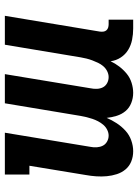

<svg xmlns="http://www.w3.org/2000/svg" viewBox="91 -651 568 790"><g transform="rotate(-90 375.0 -256.0)"><path d="M148 8Q125 8 105.5 0Q86 -8 73 -23.5Q60 -39 53.5 -59Q47 -79 45 -100.5Q43 -122 44.5 -144Q46 -166 50 -188L88 -419H52V-520H224L166 -169Q163 -155 164 -141.5Q165 -128 170.5 -117Q176 -106 187.5 -99.5Q199 -93 212 -93Q224 -93 236 -99Q248 -105 256.5 -115Q265 -125 271 -136.5Q277 -148 281 -160Q285 -172 288 -184Q291 -196 293 -208L345 -520H465L407 -169Q404 -155 404.5 -141.5Q405 -128 410.5 -117Q416 -106 427.5 -99.5Q439 -93 453 -93Q465 -93 477 -99Q489 -105 497.5 -115Q506 -125 511.5 -136.5Q517 -148 521.5 -160Q526 -172 529 -184Q532 -196 534 -208L586 -520H705L640 -129Q639 -121 640 -114Q641 -107 645.5 -102Q650 -97 656.5 -95Q663 -93 670 -93H689V8H653Q629 8 606.5 3.5Q584 -1 565 -12.5Q546 -24 533.5 -43Q521 -62 518 -85Q509 -66 496 -49Q483 -32 466.5 -18.5Q450 -5 429 1.5Q408 8 388 8Q366 8 346 0Q326 -8 313 -23.5Q300 -39 293.5 -59.5Q287 -80 285 -101Q276 -80 263 -60Q250 -40 232.5 -24Q215 -8 192.5 0Q170 8 148 8Z"/></g></svg>

Font: Iosevka Etoile
Style: Bold Italic
Weight: 700
Italic angle: -9°
Designer: Belleve Invis
Foundry: Belleve Invis
Version: Version 28.1.0; ttfautohint (v1.8.4)